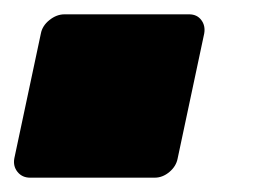

<svg xmlns="http://www.w3.org/2000/svg" viewBox="-35 -248 365 268"><path d="M7 0Q-4 0 -10.5 -8Q-17 -16 -15 -27L22 -201Q24 -212 34 -220Q44 -228 55 -228H229Q240 -228 246 -220Q252 -212 250 -201L213 -27Q211 -16 201.5 -8Q192 0 181 0Z"/></svg>

Font: Rubik Black
Style: Italic
Weight: 900
Italic angle: -12°
Designer: Hubert and Fischer
Foundry: Hubert and Fischer
Version: Version 2.300;gftools[0.9.30]